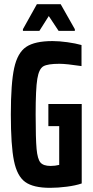

<svg xmlns="http://www.w3.org/2000/svg" viewBox="-20 -893 447 921"><path d="M32 -344Q32 -493 48 -566.5Q64 -640 105.5 -668Q147 -696 232 -696Q264 -696 303.5 -690.5Q343 -685 371 -677V-576Q298 -587 265 -587Q209 -587 188 -575Q167 -563 159 -515Q151 -467 151 -344Q151 -227 155.5 -178.5Q160 -130 174 -113.5Q188 -97 223 -97Q244 -97 264 -102V-288H212V-394H372V-13Q343 -3 300.5 2.5Q258 8 220 8Q140 8 101 -20Q62 -48 47 -121.5Q32 -195 32 -344ZM90 -753 157 -873H271L339 -753V-745H261L214 -816L169 -745H90Z"/></svg>

Font: Saira ExtraCondensed
Style: Bold
Weight: 700
Width: 2
Designer: Hector Gatti with collaboration of the Omnibus-Type team
Foundry: Omnibus-Type
Version: Version 0.072; ttfautohint (v1.8)